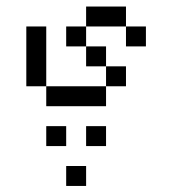

<svg xmlns="http://www.w3.org/2000/svg" viewBox="-20 -458 540 602"><path d="M250 125V62.5H187.5V125ZM187.5 0V-62.5H125V0ZM312.5 0V-62.5H250V0ZM375 -187.5V-250H312.5V-187.5H125V-125H312.5V-187.5ZM437.5 -312.5V-375H375V-312.5ZM125 -187.5V-375H62.5V-187.5ZM312.5 -250V-312.5H250V-250ZM250 -312.5V-375H187.5V-312.5ZM250 -375H375V-437.5H250Z"/></svg>

Font: CalcUnifontExMono
Style: Regular
Weight: 500
Version: Version 15.0.06